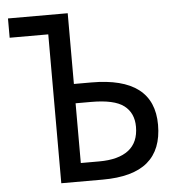

<svg xmlns="http://www.w3.org/2000/svg" viewBox="-52 -764 759 813"><g transform="rotate(-5 328.0 -357.5)"><path d="M175.8 0V-632.8H11.7V-714.8H265.6V-414.1H339.8Q472.7 -414.1 539.1 -363.3Q605.5 -312.5 605.5 -210.9Q605.5 -105.5 543 -52.7Q480.5 0 351.6 0ZM265.6 -78.1H343.8Q425.8 -78.1 468.8 -111.3Q511.7 -144.5 511.7 -210.9Q511.7 -269.5 470.7 -300.8Q429.7 -332 332 -332H265.6Z"/></g></svg>

Font: Droid Sans Fallback
Style: Regular
Weight: 400
Designer: Steve Matteson
Foundry: Ascender Corporation
Version: 3.00 (Khmer version)